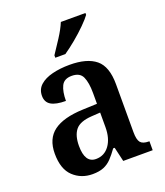

<svg xmlns="http://www.w3.org/2000/svg" viewBox="-142 -862 831 968"><g transform="rotate(-20 273.5 -378.0)"><path d="M188 10Q127 10 85 -29.5Q43 -69 43 -152Q43 -232 95 -270.5Q147 -309 252 -313L329 -316V-374Q329 -429 315 -460.5Q301 -492 257 -492Q216 -492 201.5 -462.5Q187 -433 187 -383Q134 -383 108 -398.5Q82 -414 82 -448Q82 -483 106.5 -505Q131 -527 173 -537.5Q215 -548 266 -548Q359 -548 406 -509.5Q453 -471 453 -376V-119Q453 -78 465.5 -63Q478 -48 510 -48H513V0H355L337 -77H329Q309 -49 290.5 -29.5Q272 -10 248 0Q224 10 188 10ZM230 -56Q275 -56 302 -93Q329 -130 329 -191V-269L282 -266Q219 -262 195 -232.5Q171 -203 171 -147Q171 -56 230 -56ZM211 -619Q232 -650 258.5 -691Q285 -732 299 -766H431V-756Q419 -739 390.5 -710.5Q362 -682 327.5 -653.5Q293 -625 265 -606H211Z"/></g></svg>

Font: Noto Serif Sinhala SemiCondensed SemiBold
Style: Regular
Weight: 600
Width: 4
Designer: Jelle Bosma - Monotype Design Team
Foundry: Monotype Imaging Inc.
Version: Version 2.007; ttfautohint (v1.8.4.7-5d5b)